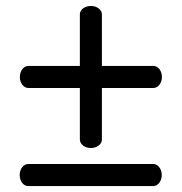

<svg xmlns="http://www.w3.org/2000/svg" viewBox="-20 -626 611 646"><path d="M496.2 0C511.2 -0.4 524.2 -16.2 524.2 -37C524.2 -58 511.2 -74.1 496.2 -74.1C496.1 -74.3 74.2 -74.1 74.2 -74.1C59.5 -74.1 46.2 -58 46.2 -37C46.2 -16.2 59.2 0 74.2 0ZM496.8 -330C511.8 -330.4 524.8 -346.2 524.8 -367C524.8 -388 511.8 -404.1 496.8 -404.1C496.7 -404.2 414.6 -404.2 322.9 -404.2C322.8 -496 322.8 -578 322.8 -578C322.8 -592.8 306.7 -606 285.8 -606C264.9 -606 248.7 -593 248.7 -578V-404.2C156.9 -404.1 74.8 -404.1 74.8 -404.1C60 -404.1 46.8 -388 46.8 -367C46.8 -346.2 59.8 -330 74.8 -330H248.7V-156C249.1 -141 264.9 -128 285.8 -128C306.7 -128 322.8 -141 322.8 -156C322.9 -156.1 322.9 -238.2 322.9 -330Z"/></svg>

Font: Hi.
Style: Regular
Weight: 400
Designer: Mew Too, Robert Jablonski
Foundry: Cannot Into Space Fonts
Version: Version 1.996